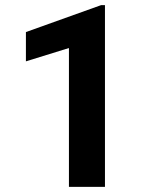

<svg xmlns="http://www.w3.org/2000/svg" viewBox="-20 -732 614 752"><path d="M391.1 0H250V-543.9L81.5 -491.7V-606.4L376 -711.9H391.1Z"/></svg>

Font: MAUL Bold
Style: Bold
Weight: 700
Designer: MAUL
Version: Version 1.0; 2020; ttfautohint (v1.8.3)